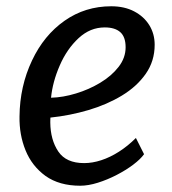

<svg xmlns="http://www.w3.org/2000/svg" viewBox="-20 -584 548 612"><path d="M235.5 8Q169.2 8 125.2 -23.1Q81.8 -54.7 61.5 -104.6Q41.1 -154.6 42.2 -212.9Q43.1 -309.1 82.2 -391.5Q120 -471.6 185.7 -517.8Q251.4 -564 334.6 -564Q376.7 -564 407.7 -547.7Q438.7 -531.5 455.9 -503.8Q473 -476.1 473 -441.4Q473 -389.4 444.7 -348.9Q416.5 -308.4 368.6 -279.4Q320.7 -250.4 261.5 -233Q202.3 -215.6 140.7 -209.2Q140.5 -206.1 140.4 -202Q140.3 -197.9 140.3 -193.2Q140.9 -138.2 165.8 -101.1Q190.7 -64.1 248.2 -64.1Q274.8 -64.1 303 -73.4Q331.2 -82.6 359.2 -100.5Q387.3 -118.4 413.2 -144.2L439.2 -92.5Q427.9 -76.7 404.6 -59.1Q381.3 -41.6 351.7 -26.3Q322.1 -11 291.7 -1.5Q261.4 8 235.5 8ZM142.7 -272.5Q180.9 -273.5 222.2 -286.1Q263.6 -298.6 299.6 -320.3Q335.7 -342 358 -370.8Q380.4 -399.6 380.4 -433.4Q380.4 -466.5 363.3 -481.6Q346.3 -496.6 313.9 -496.6Q290.8 -496.6 270 -488.2Q249.3 -479.7 230.6 -462.5Q193.1 -427.7 170.4 -375.2Q147.6 -322.8 142.7 -272.5Z"/></svg>

Font: Merriweather Sans Variable Regular
Style: Italic
Weight: 300
Italic angle: -8°
Designer: Eben Sorkin
Foundry: Eben Sorkin
Version: Version 2.001